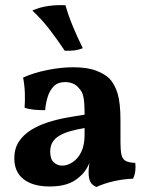

<svg xmlns="http://www.w3.org/2000/svg" viewBox="-20 -736 586 765"><path d="M364 9Q347 2 340 -11.5Q333 -25 333 -49Q333 -61 335 -77.5Q337 -94 342 -109L345 -112Q338 -86 325 -64.5Q312 -43 294 -29Q274 -11 245.5 -2Q217 7 178 7Q111 7 74 -22Q37 -51 37 -105Q37 -143 54.5 -170.5Q72 -198 102 -217Q132 -236 169 -248Q206 -260 244.5 -267Q283 -274 317 -279Q317 -308 315.5 -327.5Q314 -347 309.5 -360.5Q305 -374 295 -384Q284 -398 269.5 -403.5Q255 -409 239 -409Q211 -409 194.5 -392.5Q178 -376 170 -350Q162 -324 160 -297Q136 -297 115 -299Q94 -301 78 -307Q80 -334 79 -365Q78 -396 72 -427Q114 -446 168.5 -457Q223 -468 271 -468Q328 -468 363 -454.5Q398 -441 416 -423Q437 -401 448.5 -363.5Q460 -326 460 -256V-169Q460 -137 464 -119.5Q468 -102 480.5 -95Q493 -88 519 -87Q521 -71 519 -54.5Q517 -38 510 -24Q474 -23 435.5 -14.5Q397 -6 364 9ZM228 -76Q248 -76 269 -89.5Q290 -103 303.5 -130Q317 -157 317 -199V-226Q288 -221 262.5 -214Q237 -207 218.5 -196.5Q200 -186 190 -170.5Q180 -155 180 -132Q180 -102 194.5 -89Q209 -76 228 -76ZM238 -534Q207 -580 177.5 -618.5Q148 -657 109 -694Q137 -707 171.5 -712Q206 -717 241 -715Q252 -675 270.5 -630.5Q289 -586 310 -544Q296 -538 278.5 -535.5Q261 -533 238 -534Z"/></svg>

Font: Vollkorn
Style: Bold
Weight: 700
Designer: Friedrich Althausen
Foundry: Friedrich Althausen
Version: Version 5.000